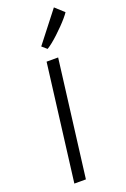

<svg xmlns="http://www.w3.org/2000/svg" viewBox="-192 -1097 758 1156"><g transform="rotate(-20 187.0 -519.5)"><path d="M71 0 165 -747H239L145 0ZM197 -817 166 -844 318 -1039 374 -988Q366 -975.5 350.2 -957Q334.5 -938.5 314 -917.5Q293.5 -896.5 272 -876.5Q250.5 -856.5 230.8 -840.8Q211 -825 197 -817Z"/></g></svg>

Font: Koeln Type Sans Light
Style: Italic
Weight: 300
Italic angle: -7.5°
Designer: Eben Sorkin
Foundry: Eben Sorkin
Version: Version 2.001